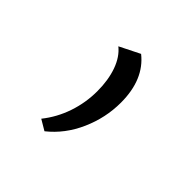

<svg xmlns="http://www.w3.org/2000/svg" viewBox="-93 -200 465 465"><g transform="rotate(45 139.5 32.0)"><path d="M85 165Q109 135 121.5 98Q134 61 134 22Q134 -16 123.5 -45.5Q113 -75 93 -91L145 -117Q194 -78 194 1Q194 53 172.5 101.5Q151 150 112 181Z"/></g></svg>

Font: Ysabeau Infant Semilight
Style: Regular
Weight: 300
Designer: Christian Thalmann (Catharsis Fonts)
Version: Version 0.003